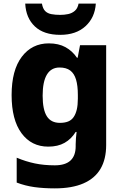

<svg xmlns="http://www.w3.org/2000/svg" viewBox="-20 -798 678 1058"><path d="M249 -559Q303 -559 341 -538Q379 -517 404 -480H408L421 -549H565V1Q565 79 534 132Q503 185 440 212.5Q377 240 282 240Q220 240 169.5 233Q119 226 72 208V71Q122 92 172 102.5Q222 113 282 113Q340 113 368.5 86.5Q397 60 397 8V-3Q397 -18 398.5 -36Q400 -54 402 -71H397Q373 -32 336 -11Q299 10 246 10Q153 10 98.5 -64Q44 -138 44 -274Q44 -411 100 -485Q156 -559 249 -559ZM308 -426Q262 -426 238.5 -387Q215 -348 215 -271Q215 -194 238 -157.5Q261 -121 310 -121Q337 -121 355.5 -128.5Q374 -136 385.5 -152.5Q397 -169 403 -194Q409 -219 409 -254V-275Q409 -326 399 -359.5Q389 -393 367 -409.5Q345 -426 308 -426ZM508 -778Q503 -701 451 -653.5Q399 -606 312 -606Q221 -606 172 -652.5Q123 -699 119 -778H211Q216 -750 229 -737Q242 -724 263.5 -720Q285 -716 312 -716Q335 -716 356 -720.5Q377 -725 392.5 -738.5Q408 -752 413 -778Z"/></svg>

Font: Noto Sans Cham ExtraBold
Style: Regular
Weight: 800
Version: Version 2.002